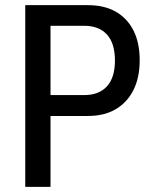

<svg xmlns="http://www.w3.org/2000/svg" viewBox="-20 -725 602 745"><path d="M78 0V-705H321Q385 -705 429.5 -679.5Q474 -654 498 -606.5Q522 -559 522 -491Q522 -424 498 -376Q474 -328 429.5 -301.5Q385 -275 321 -275H176V0ZM176 -356H306Q364 -356 395 -390Q426 -424 426 -490Q426 -557 395 -591Q364 -625 306 -625H176Z"/></svg>

Font: Nunito Sans 10pt Condensed SemiBold
Style: Regular
Weight: 600
Width: 3
Designer: Vernon Adams
Foundry: Vernon Adams
Version: Version 3.101;gftools[0.9.27]